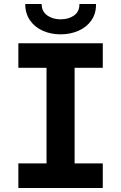

<svg xmlns="http://www.w3.org/2000/svg" viewBox="-20 -935 602 955"><path d="M105.5 -915H187Q187.5 -877.9 214.8 -858.4Q242.2 -838.9 281.2 -838.9Q321.8 -838.9 348.6 -858.2Q375.5 -877.4 375 -915H457.5Q458.5 -868.2 434.8 -834Q411.1 -799.8 370.4 -782Q329.6 -764.2 281.2 -764.2Q232.9 -764.2 192.9 -782Q152.8 -799.8 129.2 -834Q105.5 -868.2 105.5 -915ZM491.2 -719.7V-597.7H351.1V-122.1H491.2V0H71.3V-122.1H211.4V-597.7H71.3V-719.7Z"/></svg>

Font: Reddit Mono
Style: Bold
Weight: 700
Designer: Stephen Hutchings
Foundry: Reddit
Version: Version 1.009